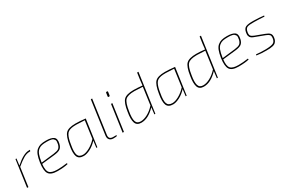

<svg xmlns="http://www.w3.org/2000/svg" viewBox="106 -1841 4435 2995"><g transform="rotate(-30 2323.5 -344.0)"><path d="M388 -492 380 -469H364Q315 -469 260 -438Q205 -407 123 -338L76 0H52L120 -480H138L123 -361Q268 -492 368 -492Z M782 -24 785 -6Q718 12 596 12Q478 12 440.5 -45.5Q403 -103 424 -244Q436 -321 455 -370Q474 -419 506 -445.5Q538 -472 576 -482Q614 -492 672 -492Q768 -492 810.5 -460.5Q853 -429 833 -344Q819 -286 784.5 -262.5Q750 -239 674 -231L443 -206Q430 -92 466 -51Q502 -10 606 -10Q684 -10 782 -24ZM446 -227 675 -253Q742 -261 769 -279.5Q796 -298 809 -346Q814 -373 815.5 -393Q817 -413 808 -426.5Q799 -440 788.5 -448.5Q778 -457 759 -462Q740 -467 722 -468.5Q704 -470 679 -470Q621 -470 586.5 -462.5Q552 -455 522.5 -430.5Q493 -406 476.5 -361Q460 -316 448 -241Z M1300 0 1315 -122Q1256 -57 1188.5 -22.5Q1121 12 1070 12Q982 12 958 -50Q934 -112 958 -242Q982 -393 1030 -442.5Q1078 -492 1207 -492Q1278 -492 1386 -480L1318 0ZM1316 -151 1359 -463Q1250 -470 1210 -470Q1159 -470 1126.5 -464Q1094 -458 1069 -444Q1044 -430 1028.5 -401.5Q1013 -373 1002 -335.5Q991 -298 982 -238Q960 -119 978.5 -65Q997 -11 1070 -11Q1120 -11 1188.5 -48.5Q1257 -86 1316 -151Z M1628 -700 1543 -95Q1531 -16 1611 -16H1670L1671 0Q1652 6 1607 6Q1560 6 1536 -21Q1512 -48 1519 -96L1604 -700Z M1875 -679H1885Q1898 -679 1896 -666L1887 -604Q1886 -593 1875 -593H1865Q1851 -593 1853 -606L1862 -668Q1863 -679 1875 -679ZM1797 0H1773L1841 -480H1865Z M2431 -480 2363 0H2345L2359 -121Q2235 12 2106 12Q2025 12 2003 -53.5Q1981 -119 2003 -242Q2025 -393 2074.5 -442.5Q2124 -492 2254 -492Q2318 -492 2410 -482Q2412 -519 2420 -574L2438 -700H2462ZM2361 -150 2404 -463Q2295 -470 2256 -470Q2134 -470 2091 -426Q2048 -382 2027 -238Q2007 -125 2024 -68Q2041 -11 2108 -11Q2166 -11 2233 -47Q2300 -83 2361 -150Z M2909 0 2924 -122Q2865 -57 2797.5 -22.5Q2730 12 2679 12Q2591 12 2567 -50Q2543 -112 2567 -242Q2591 -393 2639 -442.5Q2687 -492 2816 -492Q2887 -492 2995 -480L2927 0ZM2925 -151 2968 -463Q2859 -470 2819 -470Q2768 -470 2735.5 -464Q2703 -458 2678 -444Q2653 -430 2637.5 -401.5Q2622 -373 2611 -335.5Q2600 -298 2591 -238Q2569 -119 2587.5 -65Q2606 -11 2679 -11Q2729 -11 2797.5 -48.5Q2866 -86 2925 -151Z M3557 -480 3489 0H3471L3485 -121Q3361 12 3232 12Q3151 12 3129 -53.5Q3107 -119 3129 -242Q3151 -393 3200.5 -442.5Q3250 -492 3380 -492Q3444 -492 3536 -482Q3538 -519 3546 -574L3564 -700H3588ZM3487 -150 3530 -463Q3421 -470 3382 -470Q3260 -470 3217 -426Q3174 -382 3153 -238Q3133 -125 3150 -68Q3167 -11 3234 -11Q3292 -11 3359 -47Q3426 -83 3487 -150Z M4043 -24 4046 -6Q3979 12 3857 12Q3739 12 3701.5 -45.5Q3664 -103 3685 -244Q3697 -321 3716 -370Q3735 -419 3767 -445.5Q3799 -472 3837 -482Q3875 -492 3933 -492Q4029 -492 4071.5 -460.5Q4114 -429 4094 -344Q4080 -286 4045.5 -262.5Q4011 -239 3935 -231L3704 -206Q3691 -92 3727 -51Q3763 -10 3867 -10Q3945 -10 4043 -24ZM3707 -227 3936 -253Q4003 -261 4030 -279.5Q4057 -298 4070 -346Q4075 -373 4076.5 -393Q4078 -413 4069 -426.5Q4060 -440 4049.5 -448.5Q4039 -457 4020 -462Q4001 -467 3983 -468.5Q3965 -470 3940 -470Q3882 -470 3847.5 -462.5Q3813 -455 3783.5 -430.5Q3754 -406 3737.5 -361Q3721 -316 3709 -241Z M4467 -201 4308 -261Q4295 -266 4287 -269Q4279 -272 4268 -277.5Q4257 -283 4251.5 -287.5Q4246 -292 4237.5 -300Q4229 -308 4227.5 -315.5Q4226 -323 4221 -334.5Q4216 -346 4218.5 -358Q4221 -370 4221 -387Q4232 -456 4274.5 -475Q4317 -494 4413 -492Q4513 -490 4599 -480L4595 -462Q4500 -469 4414 -470Q4322 -472 4288.5 -457.5Q4255 -443 4245 -383Q4238 -340 4252.5 -320Q4267 -300 4309 -284L4469 -224Q4524 -204 4546.5 -178.5Q4569 -153 4561 -100Q4557 -69 4544.5 -48.5Q4532 -28 4516.5 -16Q4501 -4 4473 2.5Q4445 9 4419.5 10.5Q4394 12 4352 12Q4261 12 4182 0L4186 -18Q4269 -9 4356 -10Q4453 -12 4491 -29.5Q4529 -47 4537 -104Q4543 -148 4526.5 -166.5Q4510 -185 4467 -201Z"/></g></svg>

Font: Ezarion Thin
Style: Italic
Weight: 250
Italic angle: -8°
Designer: Natanael Gama
Version: Version 1.001;PS 001.001;hotconv 1.0.70;makeotf.lib2.5.58329